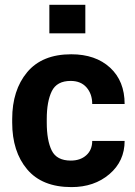

<svg xmlns="http://www.w3.org/2000/svg" viewBox="-20 -762 558 792"><path d="M272 -99.6Q311.5 -99.6 335.9 -121.6Q360.4 -143.6 360.4 -180.7H494.1Q494.1 -97.2 431.4 -43.7Q368.7 9.8 274.9 9.8Q153.8 9.8 92 -63.5Q30.3 -136.7 30.3 -256.3V-271Q30.3 -390.1 92 -464.1Q153.8 -538.1 273.9 -538.1Q374 -538.1 434.1 -482.9Q494.1 -427.7 494.1 -333H360.4Q360.4 -374.5 336.9 -401.4Q313.5 -428.2 271.5 -428.2Q214.4 -428.2 193.6 -385.7Q172.9 -343.3 172.9 -271V-256.3Q172.9 -182.6 193.4 -141.1Q213.9 -99.6 272 -99.6ZM332 -624.5H183.6V-742.2H332Z"/></svg>

Font: Roboto Web
Style: Bold
Weight: 700
Designer: Google
Version: Version 1.200310; 2013